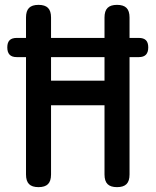

<svg xmlns="http://www.w3.org/2000/svg" viewBox="-20 -760 640 790"><path d="M410 -327H190V-42Q190 -15 177.5 -2.5Q165 10 138.5 10Q112 10 99.5 -2.5Q87 -15 87 -42V-525H49Q29 -525 19.5 -535Q10 -545 10 -565Q10 -585 19.5 -594.5Q29 -604 49 -604H87V-688Q87 -715 99.5 -727.5Q112 -740 138.5 -740Q165 -740 177.5 -727.5Q190 -715 190 -688V-604H410V-688Q410 -715 422.5 -727.5Q435 -740 461.5 -740Q488 -740 500.5 -727.5Q513 -715 513 -688V-604H551Q571 -604 580.5 -594.5Q590 -585 590 -565Q590 -545 580.5 -535Q571 -525 551 -525H513V-42Q513 -15 500.5 -2.5Q488 10 461.5 10Q435 10 422.5 -2.5Q410 -15 410 -42ZM190 -525V-428H410V-525Z"/></svg>

Font: Maple Mono Normal NL Medium
Style: Regular
Weight: 500
Monospace: yes
Designer: subframe7536
Version: Version 7.000